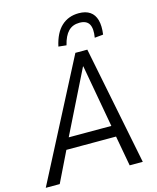

<svg xmlns="http://www.w3.org/2000/svg" viewBox="-151 -1012 904 1103"><g transform="rotate(-15 301.5 -460.0)"><path d="M-18 0 347 -705H418L559 0H481L444 -203L474 -180H125L164 -203L65 0ZM369 -618 176 -229 162 -246H458L441 -229L371 -618ZM309 -760 262 -765Q279 -843 320.5 -881.5Q362 -920 424 -920Q465 -920 490.5 -902.5Q516 -885 525.5 -850.5Q535 -816 528 -765L477 -760Q486 -813 471 -839.5Q456 -866 414 -866Q373 -866 347.5 -840Q322 -814 309 -760Z"/></g></svg>

Font: Nunito Sans 10pt Condensed
Style: Italic
Weight: 400
Width: 3
Italic angle: -9°
Designer: Vernon Adams
Foundry: Vernon Adams
Version: Version 3.101;gftools[0.9.27]